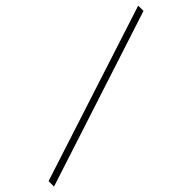

<svg xmlns="http://www.w3.org/2000/svg" viewBox="-357 -836 974 974"><g transform="rotate(45 130.5 -348.5)"><path d="M-5 -824 304 127H265L-43 -824Z"/></g></svg>

Font: Gontserrat ExtraLight
Style: Regular
Weight: 275
Designer: Julieta Ulanovsky
Foundry: Julieta Ulanovsky
Version: Version 6.001